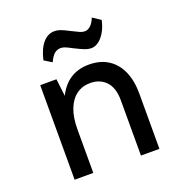

<svg xmlns="http://www.w3.org/2000/svg" viewBox="-127 -809 866 918"><g transform="rotate(-20 306.0 -350.0)"><path d="M435 0V-282Q435 -344.5 404.8 -376.8Q374.5 -409 324.5 -409Q284.5 -409 254.8 -387.2Q225 -365.5 208.8 -323.8Q192.5 -282 192.5 -222H158.5Q158.5 -310.5 181.2 -371Q204 -431.5 246.5 -462.8Q289 -494 349 -494Q407 -494 447.2 -467.8Q487.5 -441.5 508.2 -394Q529 -346.5 529 -282V0ZM97.5 0V-481H180L192.5 -377V0ZM191 -563.5 152.5 -587Q164.5 -641.5 189.8 -671Q215 -700.5 249 -700.5Q263 -700.5 277.8 -695.5Q292.5 -690.5 322 -675Q350.5 -660.5 362.8 -655.2Q375 -650 387 -650Q401.5 -650 415.5 -662.2Q429.5 -674.5 440 -700.5L480.5 -673.5Q473 -640 458.8 -615.2Q444.5 -590.5 426.2 -577Q408 -563.5 389.5 -563.5Q373 -563.5 356 -570Q339 -576.5 308 -592Q282 -606 270.8 -610.2Q259.5 -614.5 249 -614.5Q233 -614.5 218.8 -603.8Q204.5 -593 191 -563.5Z"/></g></svg>

Font: Karla Medium
Style: Regular
Weight: 500
Designer: Jonathan Pinhorn
Version: Version 2.001